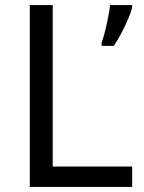

<svg xmlns="http://www.w3.org/2000/svg" viewBox="-20 -734 564 754"><path d="M97 0V-714H187V-80H499V0ZM499 -705Q495 -687 483.5 -660Q472 -633 457 -604.5Q442 -576 427 -554H379V-566Q386 -585 392.5 -611.5Q399 -638 404.5 -665.5Q410 -693 412 -714H499Z"/></svg>

Font: Noto Sans Masaram Gondi
Style: Regular
Weight: 400
Designer: Ek Type & Mukund Gokhale
Foundry: Ek Type
Version: Version 1.004; ttfautohint (v1.8.4.7-5d5b)